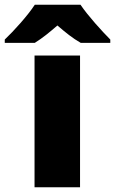

<svg xmlns="http://www.w3.org/2000/svg" viewBox="-78 -786 483 806"><path d="M260 -766H68C38 -720 -20 -656 -58 -620V-606H68C103 -628 128 -649 163 -679C198 -649 226 -626 261 -606H385V-620C351 -654 291 -720 260 -766ZM258 0V-553H67V0Z"/></svg>

Font: Noto Sans Gurmukhi Black
Style: Regular
Weight: 900
Designer: Jelle Bosma - Monotype Design Team
Foundry: Monotype Imaging Inc.
Version: Version 2.004